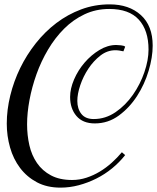

<svg xmlns="http://www.w3.org/2000/svg" viewBox="-20 -840 719 879"><path d="M553 -130Q527 -97 493.5 -69.5Q460 -42 421 -22.5Q382 -3 340.5 8Q299 19 257 19Q195 19 149 -5.5Q103 -30 72 -71Q41 -112 26 -165Q11 -218 11 -274Q11 -337 27 -402.5Q43 -468 72.5 -528.5Q102 -589 144 -642Q186 -695 238 -734.5Q290 -774 351.5 -797Q413 -820 482 -820Q571 -820 625 -771Q679 -722 679 -631Q679 -578 660.5 -516Q642 -454 607.5 -400.5Q573 -347 524 -311Q475 -275 414 -275Q359 -275 330 -309Q301 -343 301 -396Q301 -434 319 -476Q337 -518 367 -553Q397 -588 435 -611Q473 -634 512 -634Q519 -634 534 -632.5Q549 -631 553 -626L545 -605Q536 -607 527 -608.5Q518 -610 508 -610Q471 -610 439.5 -585.5Q408 -561 384.5 -525.5Q361 -490 347.5 -450Q334 -410 334 -378Q334 -342 352.5 -318.5Q371 -295 409 -295Q463 -295 509 -326.5Q555 -358 588.5 -406Q622 -454 641 -509.5Q660 -565 660 -613Q660 -701 615.5 -750Q571 -799 480 -799Q419 -799 367 -774.5Q315 -750 273.5 -708.5Q232 -667 200 -613Q168 -559 147 -500Q126 -441 115 -382Q104 -323 104 -271Q104 -221 114.5 -175Q125 -129 149.5 -93.5Q174 -58 213.5 -37Q253 -16 310 -16Q344 -16 376 -26.5Q408 -37 437 -54.5Q466 -72 491.5 -95Q517 -118 538 -143Z"/></svg>

Font: Lucien Schoenschriftv CAT
Style: Regular
Weight: 400
Designer: Lucian Bernhard 1928
Foundry: CAT-Fonts Peter Wiegel
Version: Version 1.000